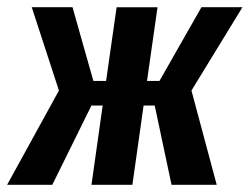

<svg xmlns="http://www.w3.org/2000/svg" viewBox="-38 -515 696 535"><path d="M-18.2 0 126.2 -262.7 50.4 -495H164L222.2 -289.4H257.6L286.9 -494.7H400.9L371.6 -289.4H406.3L523.4 -495H637.6L495.5 -262.7L565.9 0H440L393.1 -221H362.1L330.9 0H216.9L248.1 -221H216.8L107.7 0Z"/></svg>

Font: Alumni Sans Thin
Style: Italic
Weight: 100
Italic angle: -8°
Designer: Robert E. Leuschke
Foundry: Robert E. Leuschke
Version: Version 1.016